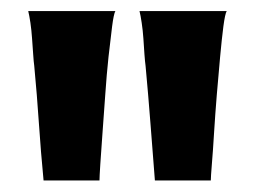

<svg xmlns="http://www.w3.org/2000/svg" viewBox="-20 -756 453 342"><path d="M228.5 -736.3H383.8Q380.9 -731.4 377.9 -709Q375 -686.5 372.1 -654.8Q369.1 -623 366.2 -587.4Q363.3 -551.8 361.3 -519.5Q359.4 -487.3 357.4 -463.9Q355.5 -440.4 355.5 -434.6H255.9Q252 -485.4 248 -536.1Q244.1 -586.9 239.3 -638.7Q238.3 -645.5 237.3 -659.2Q236.3 -672.9 235.4 -687.5Q234.4 -702.1 232.4 -715.3Q230.5 -728.5 228.5 -736.3ZM57.6 -434.6Q52.7 -485.4 49.3 -536.1Q45.9 -586.9 41 -638.7Q40 -645.5 39.1 -659.2Q38.1 -672.9 37.1 -687.5Q36.1 -702.1 34.2 -715.3Q32.2 -728.5 30.3 -736.3H185.5Q182.6 -731.4 179.7 -709Q176.8 -686.5 173.3 -654.8Q169.9 -623 167.5 -587.4Q165 -551.8 162.6 -519.5Q160.2 -487.3 158.7 -463.9Q157.2 -440.4 157.2 -434.6Z"/></svg>

Font: Cherry Cream Soda
Style: Regular
Weight: 400
Designer: Font Diner, Inc
Foundry: Font Diner, Inc
Version: Version 1.000